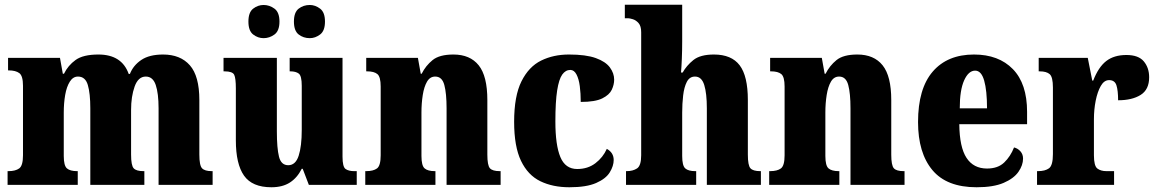

<svg xmlns="http://www.w3.org/2000/svg" viewBox="-20 -780 4882 810"><path d="M12 0V-58H16Q45 -58 61 -69.5Q77 -81 77 -125V-418Q77 -460 61.5 -471.5Q46 -483 17 -483H14V-536H233L245 -469H250Q267 -504 299 -527Q331 -550 395 -550Q494 -550 523 -468H528Q542 -504 576 -527Q610 -550 668 -550Q741 -550 781 -504.5Q821 -459 821 -358V-128Q821 -82 832.5 -70Q844 -58 873 -58H877V0H649V-323Q649 -386 637 -421.5Q625 -457 595 -457Q563 -457 548 -415Q533 -373 533 -316V-128Q533 -82 544 -70Q555 -58 585 -58H589V0H361V-323Q361 -386 350.5 -421.5Q340 -457 309 -457Q288 -457 274.5 -435.5Q261 -414 255 -379.5Q249 -345 249 -305V-122Q249 -81 262.5 -69.5Q276 -58 305 -58H308V0Z M1125 10Q1044 10 1009.5 -39Q975 -88 975 -188V-407Q975 -450 968 -464.5Q961 -479 927 -479H923V-536H1148V-226Q1148 -155 1157 -119Q1166 -83 1196 -83Q1227 -83 1240 -123Q1253 -163 1253 -232V-418Q1253 -460 1240.5 -469.5Q1228 -479 1205 -479H1202V-536H1425V-119Q1425 -76 1438 -67Q1451 -58 1474 -58H1485V0H1283L1257 -68H1253Q1234 -30 1203 -10Q1172 10 1125 10ZM1287 -619Q1260 -619 1240 -634.5Q1220 -650 1220 -689Q1220 -728 1240 -743.5Q1260 -759 1287 -759Q1310 -759 1330.5 -743.5Q1351 -728 1351 -689Q1351 -650 1330.5 -634.5Q1310 -619 1287 -619ZM1092 -619Q1068 -619 1048 -634.5Q1028 -650 1028 -689Q1028 -728 1048 -743.5Q1068 -759 1092 -759Q1117 -759 1138 -743.5Q1159 -728 1159 -689Q1159 -650 1138 -634.5Q1117 -619 1092 -619Z M1521 0V-58H1525Q1555 -58 1570.5 -69.5Q1586 -81 1586 -125V-415Q1586 -456 1572 -467.5Q1558 -479 1529 -479H1525V-536H1743L1755 -469H1759Q1776 -503 1805 -526.5Q1834 -550 1893 -550Q1963 -550 1999.5 -504.5Q2036 -459 2036 -358V-128Q2036 -82 2047 -70Q2058 -58 2088 -58H2092V0H1864V-323Q1864 -386 1854.5 -421.5Q1845 -457 1816 -457Q1794 -457 1781.5 -435.5Q1769 -414 1763.5 -379Q1758 -344 1758 -305V-122Q1758 -81 1771.5 -69.5Q1785 -58 1814 -58H1817V0Z M2382 10Q2312 10 2259.5 -15.5Q2207 -41 2178 -101.5Q2149 -162 2149 -266Q2149 -375 2180 -437Q2211 -499 2263 -524.5Q2315 -550 2380 -550Q2452 -550 2493.5 -535Q2535 -520 2553 -495.5Q2571 -471 2571 -444Q2571 -423 2561 -401.5Q2551 -380 2521 -365Q2491 -350 2430 -350Q2430 -386 2426 -416.5Q2422 -447 2412 -466Q2402 -485 2386 -485Q2366 -485 2352 -465.5Q2338 -446 2330.5 -398.5Q2323 -351 2323 -267Q2323 -168 2344 -117.5Q2365 -67 2415 -67Q2460 -67 2492 -91.5Q2524 -116 2540 -152Q2569 -136 2569 -105Q2569 -80 2552.5 -53Q2536 -26 2495 -8Q2454 10 2382 10Z M2621 0V-58H2624Q2650 -58 2667.5 -69.5Q2685 -81 2685 -125V-644Q2685 -670 2674 -682.5Q2663 -695 2649.5 -699Q2636 -703 2630 -703H2616V-760H2858V-606Q2858 -568 2856.5 -532Q2855 -496 2853 -474H2860Q2876 -503 2905 -526.5Q2934 -550 2992 -550Q3066 -550 3100.5 -504.5Q3135 -459 3135 -358V-128Q3135 -82 3146 -70Q3157 -58 3187 -58H3190V0H2962V-323Q2962 -386 2951 -421.5Q2940 -457 2912 -457Q2889 -457 2877.5 -434.5Q2866 -412 2862 -377Q2858 -342 2858 -305V-122Q2858 -81 2871 -69.5Q2884 -58 2913 -58H2917V0Z M3225 0V-58H3229Q3259 -58 3274.5 -69.5Q3290 -81 3290 -125V-415Q3290 -456 3276 -467.5Q3262 -479 3233 -479H3229V-536H3447L3459 -469H3463Q3480 -503 3509 -526.5Q3538 -550 3597 -550Q3667 -550 3703.5 -504.5Q3740 -459 3740 -358V-128Q3740 -82 3751 -70Q3762 -58 3792 -58H3796V0H3568V-323Q3568 -386 3558.5 -421.5Q3549 -457 3520 -457Q3498 -457 3485.5 -435.5Q3473 -414 3467.5 -379Q3462 -344 3462 -305V-122Q3462 -81 3475.5 -69.5Q3489 -58 3518 -58H3521V0Z M4100 10Q3974 10 3913.5 -62.5Q3853 -135 3853 -265Q3853 -406 3915 -478Q3977 -550 4089 -550Q4193 -550 4253 -488.5Q4313 -427 4313 -308V-256H4027Q4028 -159 4057.5 -114Q4087 -69 4144 -69Q4190 -69 4216.5 -94.5Q4243 -120 4258 -158Q4274 -154 4285 -141.5Q4296 -129 4296 -111Q4296 -83 4276.5 -55Q4257 -27 4214 -8.5Q4171 10 4100 10ZM4144 -323Q4144 -398 4132 -440Q4120 -482 4094 -482Q4066 -482 4047.5 -441Q4029 -400 4029 -323Z M4355 0V-58H4359Q4389 -58 4405.5 -70Q4422 -82 4422 -130V-411Q4422 -455 4408.5 -467Q4395 -479 4366 -479H4362V-536H4569L4588 -440H4592Q4614 -497 4647 -522.5Q4680 -548 4732 -548Q4783 -548 4805.5 -521Q4828 -494 4828 -454Q4828 -402 4792 -379.5Q4756 -357 4697 -357Q4697 -398 4690 -420Q4683 -442 4659 -442Q4638 -442 4624 -417.5Q4610 -393 4602.5 -355.5Q4595 -318 4595 -277V-125Q4595 -80 4609.5 -69Q4624 -58 4648 -58H4680V0Z"/></svg>

Font: Noto Serif Tamil Condensed Black
Style: Italic
Weight: 900
Width: 3
Italic angle: -12°
Designer: Indian Type Foundry, Tom Grace, and the Monotype Design Team
Foundry: Monotype Imaging Inc.
Version: Version 2.003; ttfautohint (v1.8.4.7-5d5b)